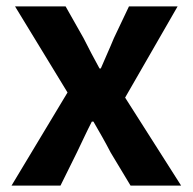

<svg xmlns="http://www.w3.org/2000/svg" viewBox="-20 -580 602 600"><path d="M16 0H169L220 -103C236 -136 251 -169 267 -200H272C290 -169 309 -136 326 -103L388 0H546L371 -275L535 -560H383L336 -461C323 -429 308 -397 295 -366H291C274 -397 257 -429 241 -461L185 -560H27L191 -291Z"/></svg>

Font: Noto Sans Mono CJK TC
Style: Bold
Weight: 700
Designer: Ryoko NISHIZUKA 西塚涼子 (kana, bopomofo & ideographs); Paul D. Hunt (Latin, Greek & Cyrillic); Sandoll Communications 산돌커뮤니
Foundry: Adobe
Version: Version 2.004;hotconv 1.0.118;makeotfexe 2.5.65603